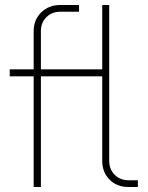

<svg xmlns="http://www.w3.org/2000/svg" viewBox="-20 -750 592 770"><path d="M115 0V-624Q115 -671 145.5 -700.5Q176 -730 222 -730H297V-703H222Q188 -703 166 -681Q144 -659 144 -625V0ZM19 -444V-472H407V-444ZM495 0Q449 0 419.5 -29.5Q390 -59 390 -105V-730H418V-105Q418 -71 440 -49Q462 -27 496 -27H533V0Z"/></svg>

Font: SUSE Thin
Style: Regular
Weight: 250
Designer: Rene Bieder
Foundry: SUSE
Version: Version 1.000